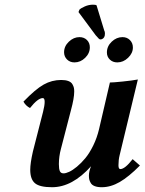

<svg xmlns="http://www.w3.org/2000/svg" viewBox="-20 -782 612 812"><path d="M279.8 -314.9 237.8 -152.8Q229 -120.1 229 -87.9Q229 -67.4 233.2 -58.1Q237.3 -48.8 249 -48.8Q258.3 -48.8 272.7 -55.4Q287.1 -62 305.4 -77.1Q323.7 -92.3 341.1 -113.3Q358.4 -134.3 374.3 -166.5Q390.1 -198.7 398.9 -235.8L444.8 -433.1Q459.5 -433.1 499.5 -437.3Q539.6 -441.4 563 -445.8L485.8 -125Q481 -106 481 -83Q481 -66.9 488.8 -66.9Q508.3 -66.9 541 -108.9L571.8 -82Q524.4 -34.2 486.3 -12.2Q448.2 9.8 410.2 9.8Q392.1 9.8 380.4 5.1Q368.7 0.5 363.8 -8.1Q358.9 -16.6 357.4 -23.4Q356 -30.3 356 -39.1Q356 -57.1 365.2 -79.1Q285.6 9.8 200.2 9.8Q147.9 9.8 127.9 -7.1Q107.9 -23.9 107.9 -64Q107.9 -91.8 119.1 -141.1L162.1 -309.1Q168.9 -335.9 168.9 -351.1Q168.9 -367.2 161.1 -367.2Q140.1 -367.2 106.9 -325.2Q89.4 -334 79.1 -352.1Q129.9 -404.8 164.6 -424.3Q199.2 -443.8 238.8 -443.8Q257.3 -443.8 269.3 -439.2Q281.2 -434.6 286.1 -426Q291 -417.5 292.5 -410.6Q293.9 -403.8 293.9 -395Q293.9 -366.7 279.8 -314.9ZM432.1 -560.1Q432.1 -586.4 452.4 -605.7Q472.7 -625 498 -625Q517.1 -625 529.5 -612.5Q542 -600.1 542 -581.1Q542 -557.1 521.7 -537.6Q501.5 -518.1 476.1 -518.1Q457 -518.1 444.6 -530Q432.1 -542 432.1 -560.1ZM251 -561Q251 -586.4 271.2 -605.7Q291.5 -625 315.9 -625Q335.4 -625 347.7 -612.8Q359.9 -600.6 359.9 -582Q359.9 -556.6 340.1 -537.4Q320.3 -518.1 294.9 -518.1Q275.9 -518.1 263.4 -530.5Q251 -543 251 -561ZM388.2 -759.8 420.9 -652.8Q423.8 -648.4 423.8 -640.1Q423.8 -637.7 423.3 -634.8Q422.9 -631.8 422.9 -630.9Q421.4 -624 416.3 -619.6Q411.1 -615.2 404.8 -615.2Q401.4 -615.2 397.9 -618.4Q394.5 -621.6 384.8 -632.8L312 -731L315.9 -741.2Q322.3 -747.6 338.9 -754.9Q355.5 -762.2 373 -762.2Q384.8 -762.2 388.2 -759.8Z"/></svg>

Font: Linux Libertine
Style: Bold Italic
Weight: 700
Italic angle: -11.5°
Designer: Philipp H. Poll
Foundry: Philipp H. Poll
Version: Version 4.0.5